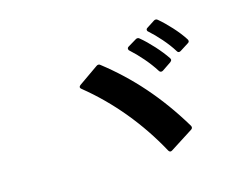

<svg xmlns="http://www.w3.org/2000/svg" viewBox="-88 -898 1176 908"><g transform="rotate(-15 500.0 -444.5)"><path d="M794 -585C797 -580 800 -578 804 -578C807 -578 810 -579 813 -581L854 -607C859 -610 861 -613 861 -617C861 -620 860 -623 858 -626C831 -669 782 -721 746 -751C743 -754 740 -755 736 -755C733 -755 730 -754 727 -752L690 -728C685 -725 683 -722 683 -718C683 -715 684 -712 688 -709C722 -679 768 -628 794 -585ZM688 -517C691 -512 695 -510 699 -510C702 -510 705 -511 708 -513L751 -542C755 -545 758 -549 758 -553C758 -555 757 -558 755 -561C728 -602 679 -656 640 -688C637 -691 634 -692 630 -692C627 -692 624 -691 621 -689L581 -665C576 -662 574 -659 574 -655C574 -652 575 -648 579 -645C616 -612 660 -562 688 -517ZM633 -142C636 -137 639 -134 644 -134C646 -134 649 -135 652 -137L763 -208C768 -211 770 -215 770 -219C770 -222 769 -225 767 -228C671 -388 560 -513 429 -615C426 -618 423 -619 419 -619C416 -619 413 -618 409 -615L313 -548C309 -545 307 -542 307 -539C307 -535 309 -532 313 -529C442 -425 552 -291 633 -142Z"/></g></svg>

Font: LINE Seed JP App_OTF Bold
Style: Regular
Weight: 700
Designer: LINE & Fontrix & Fontworks
Version: Version 1.009